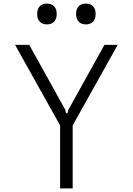

<svg xmlns="http://www.w3.org/2000/svg" viewBox="-20 -1050 740 1070"><path d="M143 -800 344 -438 348 -419H356L361 -438L562 -800H636L385 -351V0H315V-351L64 -800ZM242 -914Q216 -914 201.5 -929.5Q187 -945 187 -972Q187 -1000 201.5 -1015Q216 -1030 242 -1030Q267 -1030 281.5 -1015Q296 -1000 296 -972Q296 -945 281.5 -929.5Q267 -914 242 -914ZM458 -914Q433 -914 418.5 -929.5Q404 -945 404 -972Q404 -1000 418.5 -1015Q433 -1030 458 -1030Q484 -1030 498.5 -1015Q513 -1000 513 -972Q513 -945 498.5 -929.5Q484 -914 458 -914Z"/></svg>

Font: Martian Mono ExtraLight
Style: Regular
Weight: 200
Monospace: yes
Designer: Roman Shamin
Foundry: Evil Martians
Version: Version 1.000; ttfautohint (v1.8.4.7-5d5b)